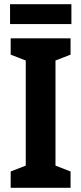

<svg xmlns="http://www.w3.org/2000/svg" viewBox="-20 -897 389 917"><path d="M317 0H31V-78L103 -106V-608L31 -636V-714H317V-636L245 -608V-106L317 -78ZM321 -877V-782H28V-877Z"/></svg>

Font: Noto Sans Khmer Condensed
Style: Bold
Weight: 700
Width: 3
Designer: Danh Hong and the Monotype Design Team
Foundry: Monotype Imaging Inc.
Version: Version 2.004